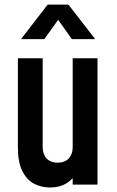

<svg xmlns="http://www.w3.org/2000/svg" viewBox="-20 -800 506 832"><path d="M196 12.5Q160 12.5 128.5 -3.5Q97 -19.5 77.2 -57.8Q57.5 -96 57.5 -162V-547.5H165V-162Q165 -131.5 182.2 -113.2Q199.5 -95 230 -95Q260.5 -95 277.8 -113.2Q295 -131.5 295 -162V-547.5H402.5V0H295V-80L314 -55.5Q297.5 -23.5 267.8 -5.5Q238 12.5 196 12.5ZM71 -630.5 186.5 -780H276.5L392.5 -630.5H291.5L232 -714L172 -630.5Z"/></svg>

Font: Mohave Light SemiBold
Style: Regular
Weight: 600
Version: Version 2.003